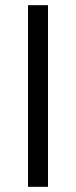

<svg xmlns="http://www.w3.org/2000/svg" viewBox="-20 -720 293 740"><path d="M88 0V-700H165V0Z"/></svg>

Font: Red Hat Text VF
Style: Regular
Weight: 300
Designer: Pentagram, MCKL
Foundry: Pentagram, MCKL
Version: Version 1.023